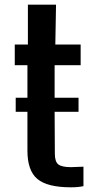

<svg xmlns="http://www.w3.org/2000/svg" viewBox="-20 -790 406 819"><path d="M283 9Q182 9 139.5 -26.5Q97 -62 97 -147V-313H47V-373H97V-512H43V-600H99V-770H219L216 -600H324V-512H213V-373H315V-313H213L214 -134Q214 -100 229 -88.5Q244 -77 283 -77Q298 -77 309.5 -78Q321 -79 336 -79V4Q314 9 283 9Z"/></svg>

Font: Big Shoulders Text
Style: Bold
Weight: 700
Designer: Patric King
Foundry: XO Type Co
Version: Version 1.000; ttfautohint (v1.8.2)